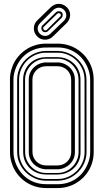

<svg xmlns="http://www.w3.org/2000/svg" viewBox="-20 -973 539 993"><path d="M279.3 -747.3Q305.2 -747.1 329 -740.5Q352.8 -733.9 373.3 -721.8Q393.8 -709.7 410.6 -692.9Q427.5 -676 439.5 -655.4Q451.4 -634.8 457.9 -611Q464.4 -587.2 464.4 -561.3L464.6 -186.5Q464.6 -160.6 458.1 -136.8Q451.7 -113 439.7 -92.4Q427.7 -71.8 410.9 -54.9Q394 -38.1 373.5 -26Q353 -13.9 329.2 -7.2Q305.4 -0.5 279.5 -0.5H217.5Q191.7 -0.5 167.7 -7.1Q143.8 -13.7 123.2 -25.8Q102.5 -37.8 85.7 -54.7Q68.8 -71.5 56.9 -92.2Q44.9 -112.8 38.3 -136.7Q31.7 -160.6 31.7 -186.5L31.5 -561.3Q31.5 -587.2 38.1 -611.1Q44.7 -635 56.6 -655.6Q68.6 -676.3 85.4 -693.1Q102.3 -710 122.9 -722Q143.6 -734.1 167.4 -740.7Q191.2 -747.3 217.3 -747.3ZM432.6 -122.6Q439.2 -138.4 442.9 -153.8Q446.5 -169.2 446.5 -186.5L446.3 -561.3Q446.3 -578.6 442.6 -594Q439 -609.4 432.4 -625.2Q422.1 -649.2 406.6 -668.1Q391.1 -687 371.3 -700.2Q351.6 -713.4 328 -720.5Q304.4 -727.5 278.1 -727.5L217.8 -727.3H217.5Q191.4 -727.3 167.8 -720.3Q144.3 -713.4 124.5 -700.2Q104.7 -687 89.2 -668.1Q73.7 -649.2 63.5 -625.2Q56.9 -609.4 53.2 -594Q49.6 -578.6 49.6 -561.3L49.8 -186.5Q49.8 -169.2 53.5 -153.8Q57.1 -138.4 63.7 -122.6Q74 -98.6 89.5 -79.7Q105 -60.8 124.8 -47.6Q144.5 -34.4 168.1 -27.5Q191.7 -20.5 217.8 -20.5H218L278.3 -20.3Q304.7 -20.3 328.2 -27.3Q351.8 -34.4 371.6 -47.6Q391.4 -60.8 406.9 -79.7Q422.4 -98.6 432.6 -122.6ZM217.8 -38.3Q188.7 -38.3 161.9 -49.8Q135 -61.3 114.3 -81.3Q93.5 -101.3 81.2 -128.3Q68.8 -155.3 68.8 -186.5L68.6 -561.3Q68.6 -582 74.2 -601.1Q79.8 -620.1 90 -636.6Q100.1 -653.1 114 -666.5Q127.9 -679.9 144.5 -689.5Q161.1 -699 179.7 -704.2Q198.2 -709.5 217.5 -709.5H279.5Q298.8 -709.2 317.4 -703.9Q335.9 -698.5 352.3 -689Q368.7 -679.4 382.4 -666Q396.2 -652.6 406.1 -636.2Q416 -619.9 421.6 -600.8Q427.2 -581.8 427.2 -561.3L427.5 -186.5Q427.5 -165.8 421.9 -146.9Q416.3 -127.9 406.4 -111.6Q396.5 -95.2 382.7 -81.8Q368.9 -68.4 352.5 -58.8Q336.2 -49.3 317.6 -43.9Q299.1 -38.6 279.8 -38.3ZM78.9 -186.5Q78.9 -158.7 89.6 -133.5Q100.3 -108.4 119.1 -89.2Q137.9 -70.1 163.2 -58.7Q188.5 -47.4 217.8 -47.4H278.6Q307.9 -47.4 333.1 -58.7Q358.4 -70.1 377.2 -89.2Q396 -108.4 406.7 -133.5Q417.5 -158.7 417.5 -186.5L417.2 -561.3Q417.2 -589.1 406.5 -614.3Q395.8 -639.4 377 -658.6Q358.2 -677.7 332.9 -689.1Q307.6 -700.4 278.3 -700.4H217.5Q188.2 -700.4 163 -689.1Q137.7 -677.7 118.9 -658.6Q100.1 -639.4 89.4 -614.3Q78.6 -589.1 78.6 -561.3ZM279.3 -677.2Q303.7 -677 325.1 -668.2Q346.4 -659.4 362.3 -644Q378.2 -628.7 387.2 -607.4Q396.2 -586.2 396.2 -561.3L396.5 -186.5Q396.5 -161.6 387.5 -140.4Q378.4 -119.1 362.5 -103.8Q346.7 -88.4 325.3 -79.6Q304 -70.8 279.5 -70.6V-70.3H217.8V-70.6Q193.1 -70.6 171.5 -79.2Q149.9 -87.9 134 -103.4Q118.2 -118.9 109 -140.1Q99.9 -161.4 99.9 -186.5L99.6 -561.3Q99.6 -586.4 108.8 -607.7Q117.9 -628.9 133.8 -644.4Q149.7 -659.9 171.3 -668.6Q192.9 -677.2 217.5 -677.2V-677.5H279.3ZM278.6 -78.4Q300.5 -78.4 320.2 -87Q339.8 -95.7 354.6 -110.6Q369.4 -125.5 377.9 -145.1Q386.5 -164.8 386.5 -186.5L386.2 -561.3Q386.2 -583 377.7 -602.7Q369.1 -622.3 354.4 -637.1Q339.6 -651.9 319.9 -660.6Q300.3 -669.4 278.3 -669.4H217.5Q195.6 -669.4 175.9 -660.6Q156.2 -651.9 141.5 -637.1Q126.7 -622.3 118.2 -602.7Q109.6 -583 109.6 -561.3L109.9 -186.5Q109.9 -164.8 118.4 -145.1Q127 -125.5 141.7 -110.6Q156.5 -95.7 176.1 -87Q195.8 -78.4 217.8 -78.4ZM367.4 -186.5Q367.4 -167.7 360.4 -151.7Q353.3 -135.7 341.2 -123.9Q329.1 -112.1 313 -105.1Q296.9 -98.1 278.6 -97.4H278.3V-97.7H218V-97.4H217.8Q199.5 -98.1 183.2 -105.1Q167 -112.1 154.9 -123.9Q142.8 -135.7 135.9 -151.7Q128.9 -167.7 128.9 -186.5L128.7 -561.3Q128.7 -580.1 135.6 -596.1Q142.6 -612.1 154.7 -623.9Q166.7 -635.7 183 -642.7Q199.2 -649.7 217.5 -650.4H217.8V-650.1H278.1V-650.4H278.3Q296.6 -649.7 312.7 -642.7Q328.9 -635.7 340.9 -623.9Q353 -612.1 360.1 -596.1Q367.2 -580.1 367.2 -561.3ZM278.6 -117.4Q292.7 -117.4 305.4 -122.7Q318.1 -127.9 327.6 -137.3Q337.2 -146.7 342.8 -159.3Q348.4 -171.9 348.4 -186.5L348.1 -561.3Q348.1 -575.9 342.5 -588.5Q336.9 -601.1 327.4 -610.5Q317.9 -619.9 305.2 -625.1Q292.5 -630.4 278.3 -630.4H278.1V-630.6H217.8V-630.4H217.5Q203.4 -630.4 190.7 -625.1Q178 -619.9 168.5 -610.5Q158.9 -601.1 153.3 -588.5Q147.7 -575.9 147.7 -561.3L147.9 -186.5Q147.9 -171.9 153.6 -159.3Q159.2 -146.7 168.7 -137.3Q178.2 -127.9 190.9 -122.7Q203.6 -117.4 217.8 -117.4H218V-117.2H278.3V-117.4ZM254.2 -784.9Q246.3 -776.6 235.6 -772.2Q224.9 -767.8 213.5 -767.7Q202.1 -767.6 191.3 -771.7Q180.4 -775.9 172.1 -784.9Q163.6 -793.5 159.3 -804.3Q155 -815.2 155 -826.4Q155 -837.6 159.5 -848.5Q164.1 -859.4 173.1 -867.9L243.2 -936Q252.2 -944.6 262.8 -948.9Q273.4 -953.1 284.5 -953.1Q295.7 -953.1 306.4 -948.6Q317.1 -944.1 326.2 -935.1Q335.2 -926 339.2 -915.3Q343.3 -904.5 342.8 -893.6Q342.3 -882.6 337.5 -872.1Q332.8 -861.6 324.2 -853ZM187 -853Q181.2 -847.4 178 -840.3Q174.8 -833.3 174.7 -825.8Q174.6 -818.4 177.6 -811.2Q180.7 -804 187 -797.9Q192.6 -792.2 199.7 -789.7Q206.8 -787.1 214.1 -787.2Q221.4 -787.4 228.5 -790.4Q235.6 -793.5 241.2 -799.1L311 -866Q316.7 -871.6 319.7 -878.7Q322.8 -885.7 322.9 -893.1Q323 -900.4 320.3 -907.7Q317.6 -915 312 -920.9Q305.7 -927.2 298.6 -930.3Q291.5 -933.3 284.2 -933.3Q276.9 -933.3 269.7 -930.4Q262.5 -927.5 256.1 -921.9ZM269 -908.9Q271.7 -911.9 275.8 -913.5Q279.8 -915 284.2 -915Q288.6 -915 292.8 -913.5Q297.1 -911.9 300 -908.9Q302.7 -906.2 303.7 -902.3Q304.7 -898.4 304.3 -894.4Q304 -890.4 302.4 -886.5Q300.8 -882.6 298.1 -879.9L228 -812Q225.1 -809.1 221.2 -807.6Q217.3 -806.2 213.4 -806.3Q209.5 -806.4 205.9 -807.9Q202.4 -809.3 200.2 -812Q197.5 -814.5 195.8 -818.1Q194.1 -821.8 193.7 -825.7Q193.4 -829.6 194.6 -833.6Q195.8 -837.6 199.2 -841.1ZM291 -887Q292.5 -887.7 293.5 -889.6Q294.4 -891.6 294.6 -894Q294.7 -896.5 294.1 -898.6Q293.5 -900.6 292 -901.9Q290 -903.8 287.8 -904.4Q285.6 -905 283.3 -904.9Q281 -904.8 279.1 -903.9Q277.1 -903.1 276.1 -901.9L206.1 -834Q202.4 -830.8 203.2 -826.4Q204.1 -822 207 -818.8Q210.9 -815.2 215 -815.6Q219 -815.9 222.2 -818.8Z"/></svg>

Font: TafelwerkOT
Style: Regular
Weight: 400
Designer: Peter Wiegel
Foundry: Peter Wiegel, based on an original design named Oxford by Christine Lord, 1969
Version: Version 1.000